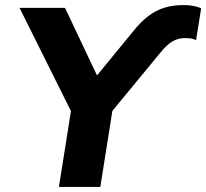

<svg xmlns="http://www.w3.org/2000/svg" viewBox="-20 -736 812 756"><path d="M212 0 270 -366 281 -255 57 -705H236L362 -439L503 -611Q534 -650 564.5 -673Q595 -696 628.5 -706Q662 -716 701 -716Q716 -716 729 -714.5Q742 -713 753 -710Q764 -707 772 -703L752 -578Q742 -583 732.5 -584.5Q723 -586 708 -586Q680 -586 658 -572.5Q636 -559 611 -528L386 -255L433 -366L375 0Z"/></svg>

Font: Nunito Sans 7pt ExtraBold
Style: Italic
Weight: 800
Italic angle: -9°
Designer: Vernon Adams
Foundry: Vernon Adams
Version: Version 3.101;gftools[0.9.27]